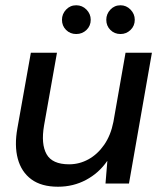

<svg xmlns="http://www.w3.org/2000/svg" viewBox="-20 -696 614 728"><path d="M200 12Q137 12 99 -16Q61 -44 47.5 -94Q34 -144 46 -210L97 -496H196L147 -220Q135 -150 156.5 -111.5Q178 -73 242 -73Q281 -73 315.5 -92Q350 -111 375 -147Q400 -183 410 -234L456 -496H556L469 0H380L387 -85H386Q355 -40 306.5 -14Q258 12 200 12ZM269 -567Q246 -567 230.5 -582.5Q215 -598 215 -621Q215 -643 230.5 -659.5Q246 -676 269 -676Q292 -676 308 -659.5Q324 -643 324 -621Q324 -598 308 -582.5Q292 -567 269 -567ZM437 -567Q414 -567 398.5 -582.5Q383 -598 383 -621Q383 -643 398.5 -659.5Q414 -676 437 -676Q459 -676 475 -659.5Q491 -643 491 -621Q491 -598 475 -582.5Q459 -567 437 -567Z"/></svg>

Font: DM Sans 28pt Medium
Style: Italic
Weight: 500
Italic angle: -10°
Version: Version 4.004;gftools[0.9.30]